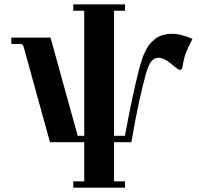

<svg xmlns="http://www.w3.org/2000/svg" viewBox="-20 -867 919 887"><path d="M32.2 -664.1V-693.4H213.4L338.9 -239.7H369.1V-817.4H318.4V-846.7H557.6V-817.4H506.8V-239.7H557.1Q593.8 -437 621.1 -541Q625 -556.2 627.7 -565.4Q630.4 -574.7 635.3 -590.3Q640.1 -606 644.8 -616.2Q649.4 -626.5 656.7 -640.4Q664.1 -654.3 671.9 -663.3Q679.7 -672.4 690.4 -682.1Q701.2 -691.9 713.1 -697.8Q725.1 -703.6 740.5 -707.3Q755.9 -710.9 773.4 -710.9Q816.9 -710.9 869.1 -687Q847.7 -647 838.4 -621.8Q829.1 -596.7 823.7 -561Q821.3 -543.9 811 -543.9Q804.2 -543.9 769.5 -573.2Q737.8 -600.1 711.9 -600.1Q693.4 -600.1 680.4 -585Q667.5 -569.8 657.7 -537.6Q622.1 -416.5 586.9 -210H506.8V-29.3H557.6V0H318.4V-29.3H369.1V-210H210.9L89.4 -649.9Q86.9 -658.7 83.3 -661.4Q79.6 -664.1 69.8 -664.1Z"/></svg>

Font: Monomachus
Style: Medium
Weight: 500
Designer: Alexey Kryukov
Version: Version 1.0